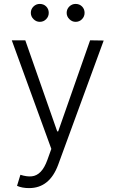

<svg xmlns="http://www.w3.org/2000/svg" viewBox="-20 -750 586 974"><path d="M127.5 204.2Q92 204.2 66.4 192.8L83.5 136.7Q115.8 147 141 144.5Q166.2 142 186.1 121.6Q206 101.2 220.5 60.7L240.4 5.3L39.8 -545.5H108.3L270.2 -83.5H275.2L437.1 -545.5L506 -544.4L274.9 86.3Q231.2 204.2 127.5 204.2ZM181.8 -639.2Q163.7 -639.2 150 -652.9Q136.4 -666.5 136.4 -684.7Q136.4 -703.8 149.9 -717Q163.4 -730.1 181.8 -730.1Q201.3 -730.1 214.3 -717.2Q227.3 -704.2 227.3 -684.7Q227.3 -666.2 214.1 -652.7Q201 -639.2 181.8 -639.2ZM363.6 -639.2Q345.5 -639.2 331.9 -652.9Q318.2 -666.5 318.2 -684.7Q318.2 -703.8 331.7 -717Q345.2 -730.1 363.6 -730.1Q383.2 -730.1 396.1 -717.2Q409.1 -704.2 409.1 -684.7Q409.1 -666.2 396 -652.7Q382.8 -639.2 363.6 -639.2Z"/></svg>

Font: Inter Light BETA
Style: Regular
Weight: 300
Designer: Rasmus Andersson
Foundry: rsms
Version: Version 3.011;git-f93a4a705